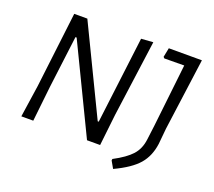

<svg xmlns="http://www.w3.org/2000/svg" viewBox="-124 -808 1198 1074"><g transform="rotate(20 475.0 -270.5)"><path d="M615 -642 553 -187 532 0H454L203 -520H196L157 -210L134 0H63L91 -190L145 -640H223L474 -120H480L544 -637ZM905 -640 847 -212 838 -118Q828 -43 785 6.5Q742 56 646 101L622 59L623 50Q695 12 728.5 -25Q762 -62 769 -118L780 -205L822 -579L704 -578L697 -585L708 -640Z"/></g></svg>

Font: Alegreya Sans
Style: Italic
Weight: 400
Italic angle: -7°
Designer: Juan Pablo del Peral
Foundry: Huerta Tipografica
Version: Version 2.007